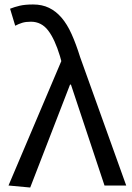

<svg xmlns="http://www.w3.org/2000/svg" viewBox="-20 -829 592 858"><path d="M18 0 254 -556 248 -578Q225 -654 195 -693Q165 -732 118 -732Q95 -732 79 -727Q63 -722 48 -714L25 -790Q45 -798 68.5 -803.5Q92 -809 128 -809Q168 -809 199 -794Q230 -779 255 -750Q280 -721 300 -676.5Q320 -632 338 -574L544 0H447L297 -451H293L115 9Z"/></svg>

Font: SpoqaHanSansJP-Regular
Style: Regular
Weight: 400
Designer: [Source Han Sans]
Ryoko NISHIZUKA  (kana & ideographs); Paul D. Hunt (Latin, Greek & Cyrillic); Wenlong ZHANG  (bopomofo
Foundry: Spoqa (http://bi.spoqa.com)
Version: Version 1.002.20150607